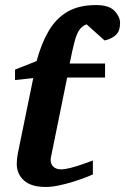

<svg xmlns="http://www.w3.org/2000/svg" viewBox="-20 -723 492 755"><path d="M160.2 12.2Q102.5 12.2 74.2 -13.4Q45.9 -39.1 45.9 -78.1Q45.9 -87.9 46.9 -97.7Q47.9 -107.4 49.8 -118.2L110.8 -416L39.1 -408.2V-449.2L124 -482.9Q142.1 -550.8 170.7 -600.1Q199.2 -649.4 244.4 -676.3Q289.6 -703.1 357.4 -703.1Q409.2 -703.1 430.7 -679.9Q452.1 -656.7 452.1 -633.3Q452.1 -597.7 432.6 -582.8Q413.1 -567.9 391.1 -564L320.3 -627.4Q301.8 -620.1 291.3 -604.2Q280.8 -588.4 272.7 -557.4Q264.6 -526.4 253.9 -473.1H393.1V-418H244.1L181.2 -108.9Q180.7 -105.5 179.9 -101.8Q179.2 -98.1 179.2 -94.2Q179.2 -77.6 189.9 -67.4Q200.7 -57.1 220.2 -57.1Q235.8 -57.1 259 -63.2Q282.2 -69.3 305.7 -77.6Q329.1 -85.9 345.2 -91.8V-37.1Q336.9 -33.2 316.2 -25.1Q295.4 -17.1 268.1 -8.5Q240.7 0 212.2 6.1Q183.6 12.2 160.2 12.2Z"/></svg>

Font: Charis
Style: Bold Italic
Weight: 700
Italic angle: -11°
Designer: Walt Agee, Miriam Martin, Annie Olsen, Victor Gaultney, Lorna Priest, Alan Ward, Bob Hallissy, Martin Hosken, Sharon Cor
Foundry: SIL Global
Version: Version 7.000